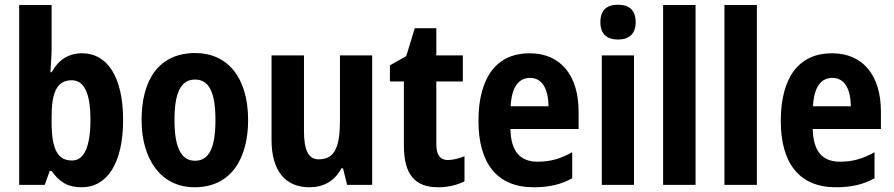

<svg xmlns="http://www.w3.org/2000/svg" viewBox="-20 -781 3777 811"><path d="M198 -574V-760H61V0H169L190 -59H198C231 -12 266 10 325 10C434 10 500 -94 500 -274C500 -455 434 -556 327 -556C269 -556 227 -528 198 -476H193C195 -513 198 -547 198 -574ZM283 -442C336 -442 362 -386 362 -276C362 -160 335 -103 284 -103C222 -103 198 -154 198 -264V-288C198 -388 219 -442 283 -442Z M1028 -274C1028 -456 939 -557 805 -557C652 -557 578 -445 578 -274C578 -112 657 10 802 10C958 10 1028 -114 1028 -274ZM717 -274C717 -388 743 -445 804 -445C865 -445 890 -387 890 -274C890 -161 865 -102 804 -102C743 -102 717 -162 717 -274Z M1552 -547H1416V-275C1416 -167 1398 -108 1326 -108C1282 -108 1264 -148 1264 -228V-547H1127V-190C1127 -61 1184 10 1287 10C1346 10 1394 -16 1422 -70H1429L1446 0H1552Z M1872 -105C1839 -105 1823 -127 1823 -172V-437H1935V-547H1823V-662H1732L1696 -544L1627 -505V-437H1686V-166C1686 -41 1735 10 1831 10C1875 10 1911 0 1942 -15V-121C1918 -112 1895 -105 1872 -105Z M2217 -556C2079 -556 2001 -456 2001 -270C2001 -92 2079 10 2234 10C2300 10 2350 -2 2397 -28V-138C2347 -110 2304 -98 2251 -98C2175 -98 2138 -144 2136 -236H2424V-309C2424 -463 2348 -556 2217 -556ZM2219 -452C2270 -452 2296 -406 2297 -332H2137C2141 -415 2172 -452 2219 -452Z M2591 -761C2543 -761 2516 -739 2516 -687C2516 -637 2544 -614 2591 -614C2636 -614 2665 -637 2665 -687C2665 -738 2638 -761 2591 -761ZM2658 -547H2522V0H2658Z M2918 0V-760H2781V0Z M3177 0V-760H3040V0Z M3494 -556C3356 -556 3278 -456 3278 -270C3278 -92 3356 10 3511 10C3577 10 3627 -2 3674 -28V-138C3624 -110 3581 -98 3528 -98C3452 -98 3415 -144 3413 -236H3701V-309C3701 -463 3625 -556 3494 -556ZM3496 -452C3547 -452 3573 -406 3574 -332H3414C3418 -415 3449 -452 3496 -452Z"/></svg>

Font: Noto Sans Lao UI Cond
Style: Bold
Weight: 700
Width: 3
Designer: Monotype Design Team
Foundry: Monotype Imaging Inc.
Version: Version 2.000